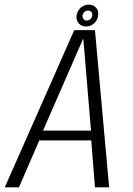

<svg xmlns="http://www.w3.org/2000/svg" viewBox="-46 -806 571 826"><path d="M-25.5 0H35.5L123 -202H346.5L362.5 0H423.5L362.5 -676.5H273.5ZM139 -244 311 -638H312.5L345.5 -244ZM324 -692Q337 -692 348.5 -698.5Q360 -705 367.5 -715.8Q375 -726.5 376 -739.5Q379.5 -759 367.5 -772.5Q355.5 -786 335.5 -786Q322.5 -786 311.2 -780Q300 -774 292.8 -763.2Q285.5 -752.5 283.5 -739.5Q280.5 -719.5 292.5 -705.8Q304.5 -692 324 -692ZM327 -717.5Q318.5 -717.5 313.2 -724Q308 -730.5 309 -739.5Q310.5 -749 317.5 -754.8Q324.5 -760.5 332.5 -760.5Q341.5 -760.5 346.8 -754.8Q352 -749 350.5 -739.5Q350 -730.5 342.8 -724Q335.5 -717.5 327 -717.5Z"/></svg>

Font: Anybody SemiCondensed Light
Style: Italic
Weight: 300
Width: 4
Italic angle: -10°
Version: Version 1.113;gftools[0.9.25]